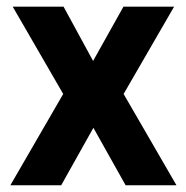

<svg xmlns="http://www.w3.org/2000/svg" viewBox="-20 -548 549 568"><path d="M168 -528.3 255.4 -367.7 345.2 -528.3H495.1L345.7 -270L502 0H351.6L256.3 -169.9L161.1 0H10.7L167 -270L17.6 -528.3Z"/></svg>

Font: Vazirmatn FD
Style: Bold
Weight: 700
Designer: Saber Rastikerdar
Foundry: Saber Rastikerdar
Version: Version 33.001